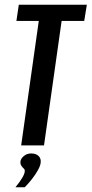

<svg xmlns="http://www.w3.org/2000/svg" viewBox="-20 -611 385 807"><path d="M69 0 143 -523H49L59 -591H345L334 -523H239L165 0ZM45 176Q64 153 74 135.5Q84 118 84 109Q85 102 80 97.5Q75 93 70 86Q65 79 66 68Q67 56 80 45Q93 34 111 34Q131 34 142 44.5Q153 55 151 72Q150 85 139.5 104Q129 123 114 142Q99 161 84 176Z"/></svg>

Font: Alumni Sans Thin SemiBold
Style: Italic
Weight: 600
Italic angle: -8°
Version: Version 1.016